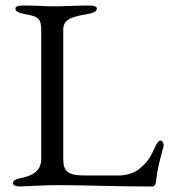

<svg xmlns="http://www.w3.org/2000/svg" viewBox="-20 -673 624 698"><path d="M55 5C55 5 140 0 190 0C290 0 399 5 533 5C543 5 546 -3 547 -12C551 -54 560 -87 574 -139C574 -140 575 -142 575 -144C575 -152 571 -162 563 -162C554 -162 544 -140 541 -132C524 -96 515 -84 489 -61C476 -49 447 -35 411 -35H287C221 -35 210 -55 210 -96V-567C210 -606 249 -613 299 -622C322 -626 332 -633 332 -642C332 -650 320 -653 303 -653C249 -653 226 -650 177 -650C133 -650 119 -653 65 -653C48 -653 36 -650 36 -642C36 -633 46 -626 69 -622C119 -613 130 -608 130 -560V-96C130 -52 101 -34 49 -24C45 -23 27 -19 27 -7C27 0 37 5 55 5Z"/></svg>

Font: Garamond-Math
Style: Regular
Weight: 400
Version: Version 2019-08-16